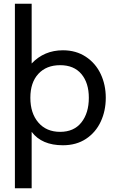

<svg xmlns="http://www.w3.org/2000/svg" viewBox="-20 -770 621 1031"><path d="M548 -245Q548 -175 521 -117Q494 -59 442 -24.5Q390 10 318 10Q204 10 150 -62V241H60V-750H150V-429Q217 -500 318 -500Q388 -500 440.5 -465.5Q493 -431 520.5 -373Q548 -315 548 -245ZM457 -245Q457 -325 417 -372.5Q377 -420 303 -420Q229 -420 186 -373.5Q143 -327 143 -245Q143 -162 186 -112Q229 -62 303 -62Q377 -62 417 -112.5Q457 -163 457 -245Z"/></svg>

Font: Cabin
Style: Regular
Weight: 400
Designer: Pablo Impallari
Foundry: Pablo Impallari. http://www.impallari.com Igino Marini. http://www.ikern.com
Version: Version 2.001